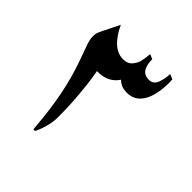

<svg xmlns="http://www.w3.org/2000/svg" viewBox="-161 -704 824 824"><g transform="rotate(45 251.5 -291.5)"><path d="M433 -551Q433 -531 430 -507Q422 -453 400 -426Q376 -395 336 -395Q313 -395 300 -401Q287 -407 277 -417Q277 -415 266.5 -403Q256 -391 239 -382Q214 -369 178 -370Q188 -319 194 -248Q200 -185 200 -111Q200 -87 194 -62Q188 -37 181 -20.5Q174 -4 172 0H162Q150 -151 123 -254Q110 -307 84 -377L68 -422Q60 -445 60 -464Q60 -477 63 -485.5Q66 -494 73 -508L110 -583Q112 -578 121.5 -560.5Q131 -543 145 -526Q179 -485 221 -485Q249 -485 263.5 -502.5Q278 -520 282 -539Q286 -558 288 -583L310 -574Q310 -544 318 -528Q329 -501 362 -501Q389 -501 399 -528.5Q409 -556 409 -583L432 -574Z"/></g></svg>

Font: Katibeh
Style: Regular
Weight: 400
Designer: Arabic design by Kourosh Beigpour, Latin design by Eduardo Tunni, engineering by Lasse Fister
Version: Version 1.0010g